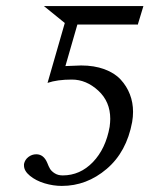

<svg xmlns="http://www.w3.org/2000/svg" viewBox="-20 -593 487 625"><path d="M336.9 -180.2Q338.9 -195.8 338.9 -206.1Q338.9 -262.2 299.8 -298.1Q260.7 -334 213.9 -334Q166.5 -334 134.8 -323.2L190.9 -518.1L123 -573.2H446.8L429.2 -515.1V-513.2H231.9L192.9 -377.9L244.1 -379.9Q286.6 -379.9 319.8 -367.7Q353 -355.5 372.8 -334Q392.6 -312.5 402.8 -285.9Q413.1 -259.3 413.1 -229Q413.1 -212.9 410.2 -195.8Q392.1 -98.1 327.1 -43Q262.2 12.2 181.2 12.2Q153.3 12.2 125 3.7Q96.7 -4.9 77.4 -20.8Q58.1 -36.6 58.1 -54.2V-59.1Q61 -73.2 72.5 -82Q84 -90.8 98.1 -90.8Q122.1 -90.8 133.8 -63Q138.2 -51.3 142.8 -43.5Q147.5 -35.6 158.2 -28.8Q168.9 -22 184.1 -22Q240.7 -22 282.5 -65.4Q324.2 -108.9 336.9 -180.2Z"/></svg>

Font: Common Serif SemiBold
Style: Italic
Weight: 600
Italic angle: -12°
Designer: Philipp H. Poll, Khaled Hosny
Foundry: Stefan Peev, Context Ltd.
Version: Version 1.026